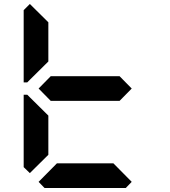

<svg xmlns="http://www.w3.org/2000/svg" viewBox="-20 -945 856 965"><path d="M130 -75 99 -105V-469H117L130 -456L223 -364V-167ZM130 -544 117 -531H99V-894L130 -925L223 -833V-636ZM581 -562 642 -500 581 -438H235L174 -500L235 -562ZM642 -31 612 0H204L174 -31L266 -124H550Z"/></svg>

Font: DSEG7 Classic Mini
Style: Bold
Weight: 700
Designer: Keshikan(Twitter:@keshinomi_88pro)
Version: Version 0.46